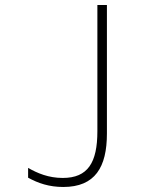

<svg xmlns="http://www.w3.org/2000/svg" viewBox="-20 -734 603 765"><path d="M232 11C359 11 406 -68 406 -202V-714H368V-211C368 -86 330 -25 230 -25C173 -25 129 -44 92 -65V-26C132 -4 176 11 232 11Z"/></svg>

Font: Noto Sans Mono SemiCondensed ExtraLight
Style: Regular
Weight: 200
Width: 4
Designer: Monotype Design Team
Foundry: Monotype Imaging Inc.
Version: Version 2.014